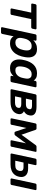

<svg xmlns="http://www.w3.org/2000/svg" viewBox="1520 -2090 760 3841"><g transform="rotate(90 1900.5 -170.0)"><path d="M170 0Q159 0 154 -7Q149 -14 150 -24L233 -414H71Q60 -414 55 -421Q50 -428 52 -439L64 -496Q66 -506 74 -513Q82 -520 93 -520H547Q558 -520 563.5 -513Q569 -506 567 -496L555 -439Q553 -428 544.5 -421Q536 -414 525 -414H363L279 -24Q278 -14 269.5 -7Q261 0 251 0Z M544 190Q534 190 528.5 183Q523 176 525 166L667 -496Q669 -506 677 -513Q685 -520 695 -520H774Q785 -520 790.5 -513Q796 -506 794 -496L785 -456Q816 -488 859.5 -509Q903 -530 961 -530Q1014 -530 1049 -513Q1084 -496 1103.5 -464.5Q1123 -433 1128 -390Q1133 -347 1124 -295Q1121 -278 1117 -260Q1113 -242 1109 -224Q1092 -158 1057 -105Q1022 -52 969 -21Q916 10 846 10Q792 10 758 -9.5Q724 -29 707 -61L659 166Q657 176 648.5 183Q640 190 629 190ZM831 -97Q874 -97 902 -115.5Q930 -134 947.5 -164Q965 -194 974 -230Q979 -245 982 -260Q985 -275 987 -290Q992 -326 987.5 -356Q983 -386 963 -404.5Q943 -423 900 -423Q859 -423 830 -404Q801 -385 783 -355.5Q765 -326 757 -295Q752 -277 747.5 -257Q743 -237 740 -218Q735 -188 741.5 -160.5Q748 -133 770 -115Q792 -97 831 -97Z M1343 10Q1291 10 1255 -7.5Q1219 -25 1198.5 -57Q1178 -89 1172 -132.5Q1166 -176 1174 -228Q1178 -246 1181 -260.5Q1184 -275 1188 -293Q1201 -343 1222.5 -386Q1244 -429 1275.5 -461.5Q1307 -494 1349.5 -512Q1392 -530 1447 -530Q1509 -530 1541.5 -510.5Q1574 -491 1592 -463L1599 -496Q1601 -506 1609 -513Q1617 -520 1627 -520H1706Q1716 -520 1722 -513Q1728 -506 1726 -496L1625 -24Q1623 -14 1615 -7Q1607 0 1597 0H1518Q1507 0 1501.5 -7Q1496 -14 1498 -24L1506 -61Q1476 -30 1440 -10Q1404 10 1343 10ZM1388 -97Q1430 -97 1460 -116Q1490 -135 1508.5 -164.5Q1527 -194 1535 -225Q1540 -243 1544 -263.5Q1548 -284 1551 -302Q1557 -332 1552 -359.5Q1547 -387 1526.5 -405Q1506 -423 1465 -423Q1426 -423 1398.5 -404.5Q1371 -386 1353 -356Q1335 -326 1324 -290Q1320 -275 1317 -260Q1314 -245 1312 -230Q1307 -194 1309.5 -164Q1312 -134 1330.5 -115.5Q1349 -97 1388 -97Z M1785 0Q1775 0 1769.5 -7Q1764 -14 1766 -24L1867 -496Q1869 -506 1877 -513Q1885 -520 1895 -520H2117Q2219 -520 2261 -481Q2303 -442 2288 -376Q2280 -336 2258.5 -310.5Q2237 -285 2206 -268Q2230 -257 2244 -239Q2258 -221 2262.5 -198.5Q2267 -176 2261 -151Q2246 -79 2184 -39.5Q2122 0 2018 0ZM1908 -90H2036Q2075 -90 2102.5 -105Q2130 -120 2137 -152Q2144 -185 2125 -200Q2106 -215 2063 -215H1934ZM1954 -308H2070Q2108 -308 2133 -324.5Q2158 -341 2164 -373Q2171 -405 2152 -417.5Q2133 -430 2096 -430H1980Z M2366 0Q2356 0 2351.5 -6Q2347 -12 2348 -21L2450 -501Q2452 -509 2459.5 -514.5Q2467 -520 2474 -520H2553Q2570 -520 2577 -503L2696 -161L2640 -170L2883 -503Q2896 -520 2913 -520H3001Q3010 -520 3015 -514.5Q3020 -509 3018 -501L2916 -21Q2915 -12 2907.5 -6Q2900 0 2890 0H2804Q2794 0 2790 -6Q2786 -12 2787 -21L2864 -384L2904 -385L2698 -104Q2691 -95 2682.5 -87.5Q2674 -80 2661 -80H2637Q2625 -80 2619.5 -87Q2614 -94 2611 -104L2522 -374L2552 -372L2477 -21Q2476 -12 2468.5 -6Q2461 0 2452 0Z M3071 0Q3061 0 3055.5 -7Q3050 -14 3052 -24L3153 -496Q3155 -506 3163 -513Q3171 -520 3181 -520H3265Q3275 -520 3280.5 -513Q3286 -506 3284 -496L3253 -352H3352Q3449 -352 3491.5 -303Q3534 -254 3517 -175Q3505 -117 3472 -78Q3439 -39 3387.5 -19.5Q3336 0 3268 0ZM3196 -95H3285Q3334 -95 3361 -113Q3388 -131 3398 -175Q3407 -218 3389 -239Q3371 -260 3320 -260H3232ZM3570 0Q3560 0 3554.5 -7Q3549 -14 3551 -24L3652 -496Q3654 -506 3662 -513Q3670 -520 3680 -520H3763Q3774 -520 3779.5 -513Q3785 -506 3783 -496L3682 -24Q3680 -14 3672 -7Q3664 0 3653 0Z"/></g></svg>

Font: Rubik Medium
Style: Italic
Weight: 500
Italic angle: -12°
Designer: Hubert and Fischer
Foundry: Hubert and Fischer
Version: Version 2.300;gftools[0.9.30]